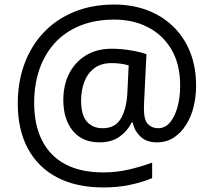

<svg xmlns="http://www.w3.org/2000/svg" viewBox="-20 -734 939 843"><path d="M841 -357Q841 -311 830.5 -267Q820 -223 798 -187.5Q776 -152 744 -130.5Q712 -109 668 -109Q622 -109 595.5 -135.5Q569 -162 563 -196H558Q540 -159 505 -134Q470 -109 417 -109Q341 -109 299.5 -160Q258 -211 258 -295Q258 -361 284 -411.5Q310 -462 357.5 -491Q405 -520 470 -520Q514 -520 556.5 -512.5Q599 -505 623 -496L613 -293Q612 -275 612 -267.5Q612 -260 612 -257Q612 -205 630.5 -188Q649 -171 674 -171Q705 -171 726.5 -196.5Q748 -222 759.5 -264.5Q771 -307 771 -358Q771 -451 733.5 -515.5Q696 -580 630.5 -614Q565 -648 482 -648Q397 -648 331 -621Q265 -594 220.5 -545Q176 -496 153 -429.5Q130 -363 130 -283Q130 -185 165 -116.5Q200 -48 267.5 -12.5Q335 23 433 23Q494 23 549.5 9.5Q605 -4 648 -20V48Q605 66 551.5 77.5Q498 89 433 89Q315 89 231 45Q147 1 102.5 -81.5Q58 -164 58 -280Q58 -373 87 -452.5Q116 -532 171 -590.5Q226 -649 304.5 -681.5Q383 -714 482 -714Q560 -714 625.5 -689.5Q691 -665 739.5 -618.5Q788 -572 814.5 -506Q841 -440 841 -357ZM336 -293Q336 -229 361.5 -200Q387 -171 430 -171Q486 -171 510.5 -213Q535 -255 539 -322L545 -447Q532 -451 512 -454Q492 -457 471 -457Q422 -457 392 -433Q362 -409 349 -371.5Q336 -334 336 -293Z"/></svg>

Font: lkannada25
Style: Book
Weight: 400
Designer: Jelle Bosma - Monotype Design Team
Foundry: Monotype Imaging Inc.
Version: Version 2.003